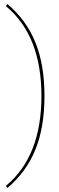

<svg xmlns="http://www.w3.org/2000/svg" viewBox="-20 -760 293 950"><path d="M17 170 9 160Q185 14 185 -285Q185 -584 9 -730L17 -740Q111 -660 155.5 -549.5Q200 -439 200 -285Q200 -131 155.5 -20.5Q111 90 17 170Z"/></svg>

Font: Elaine Sans Thin
Style: Regular
Weight: 250
Designer: Wei Huang
Foundry: Wei Huang
Version: Version 2.001;December 24, 2019;FontCreator 12.0.0.2547 64-b